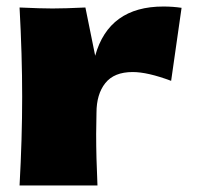

<svg xmlns="http://www.w3.org/2000/svg" viewBox="-20 -569 617 589"><path d="M272 -398Q314 -549 481 -549Q510 -549 537 -545L505 -321Q433 -348 387 -348Q330 -348 303 -314Q276 -280 276 -223V-224L275 -158Q275 -87 279 0H40Q48 -144 48 -272Q48 -400 40 -546Q106 -543 141 -543Q178 -543 242 -546Z"/></svg>

Font: Dela Gothic One
Style: Regular
Weight: 400
Designer: aratakana
Foundry: aratakana
Version: Version 1.004